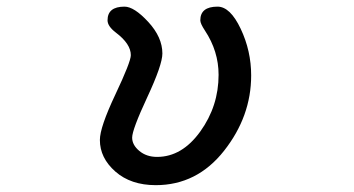

<svg xmlns="http://www.w3.org/2000/svg" viewBox="-20 -541 1040 564"><path d="M345.7 -521.5Q374 -521.5 415.5 -476.6Q457 -431.6 457 -383.8Q457 -350.6 412.6 -255.4Q368.2 -160.2 368.2 -136.7Q368.2 -115.2 389.2 -97.7Q410.2 -80.1 441.4 -80.1Q514.6 -80.1 568.4 -154.8Q622.1 -229.5 622.1 -321.3Q622.1 -390.6 582 -451.2Q568.4 -471.7 568.4 -481.4Q568.4 -521.5 619.1 -521.5Q656.2 -521.5 687 -456.5Q717.8 -391.6 717.8 -319.3Q717.8 -199.2 638.2 -98.1Q558.6 2.9 437.5 2.9Q364.3 2.9 318.8 -37.1Q273.4 -77.1 273.4 -129.9Q273.4 -167 318.8 -263.2Q364.3 -359.4 364.3 -378.9Q364.3 -412.1 320.3 -445.3Q295.9 -463.9 295.9 -481.4Q295.9 -521.5 345.7 -521.5Z"/></svg>

Font: MotoyaLMaru
Style: W3 mono
Weight: 400
Version: Version 1.01